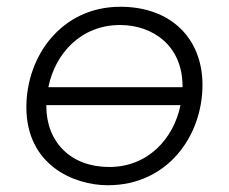

<svg xmlns="http://www.w3.org/2000/svg" viewBox="-20 -544 677 568"><path d="M299 4C476 4 579 -142 579 -293C579 -428 488 -524 336 -524C162 -524 58 -378 58 -227C58 -56 198 4 299 4ZM303 -50C190 -50 117 -123 117 -231V-233H514C494 -135 419 -50 303 -50ZM123 -286C143 -385 219 -470 335 -470C432 -470 520 -409 520 -289V-286Z"/></svg>

Font: Fixel Display 20240404 Light
Style: Italic
Weight: 300
Italic angle: -10°
Designer: AlfaBravo + MacPaw
Foundry: Kyrylo Tkachov, Marchela Mozhyna, Serhii Makarenko, Maria Weinstein, Zakhar Kryvoshyya
Version: Version 1.211;Glyphs 3.2 (3225)